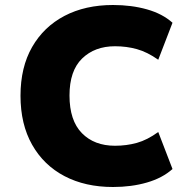

<svg xmlns="http://www.w3.org/2000/svg" viewBox="-20 -736 764 768"><path d="M432 12Q321 12 238 -31.5Q155 -75 108.5 -157Q62 -239 62 -353Q62 -467 108.5 -548Q155 -629 238 -672.5Q321 -716 432 -716Q506 -716 568 -698.5Q630 -681 670 -645L613 -497Q569 -528 527.5 -539.5Q486 -551 440 -551Q359 -551 308.5 -502Q258 -453 258 -354Q258 -254 307.5 -203.5Q357 -153 440 -153Q486 -153 527.5 -164.5Q569 -176 613 -208L670 -60Q630 -24 568 -6Q506 12 432 12Z"/></svg>

Font: Nunito Sans 7pt Black
Style: Regular
Weight: 900
Designer: Vernon Adams
Foundry: Vernon Adams
Version: Version 3.101;gftools[0.9.27]